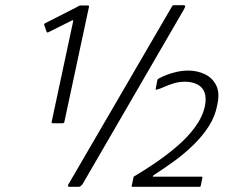

<svg xmlns="http://www.w3.org/2000/svg" viewBox="-20 -720 926 740"><path d="M249 0Q242 0 242 -3.5Q242 -7 244 -10L641 -692Q644 -698 646 -699Q648 -700 653 -700H686Q692 -700 693.5 -697.5Q695 -695 689 -684L298 -10Q295 -6 291.5 -3Q288 0 283 0ZM183 -245Q178 -245 179 -250L262 -638Q263 -644 257 -641L167 -596Q162 -593 160 -597L151 -622Q149 -628 153 -630L275 -692Q279 -695 283.5 -697Q288 -699 291 -699H318Q324 -699 323 -694L228 -250Q227 -247 225.5 -246Q224 -245 222 -245ZM492 0Q489 0 487.5 -1Q486 -2 488 -5L494 -34Q494 -37 495.5 -39Q497 -41 500 -42Q539 -65 582 -94.5Q625 -124 664.5 -158Q704 -192 732.5 -231Q761 -270 770 -312Q776 -344 768 -364.5Q760 -385 740 -395Q720 -405 693 -405Q669 -405 648.5 -398.5Q628 -392 612.5 -385Q597 -378 589 -376Q578 -372 580 -377L586 -409Q587 -413 588.5 -415Q590 -417 595 -419Q604 -424 621.5 -431Q639 -438 661 -443Q683 -448 706 -448Q740 -448 769.5 -434Q799 -420 813.5 -390.5Q828 -361 817 -314Q809 -271 784.5 -233Q760 -195 725 -161Q690 -127 650 -98Q610 -69 571 -44Q569 -42 569 -40.5Q569 -39 571 -39H757Q761 -39 760 -35L754 -5Q753 -1 752 -0.5Q751 0 747 0Z"/></svg>

Font: Glory
Style: Italic
Weight: 400
Italic angle: -12°
Designer: Robert Leuschke
Foundry: Robert Leuschke
Version: Version 1.011